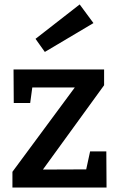

<svg xmlns="http://www.w3.org/2000/svg" viewBox="-20 -845 536 865"><path d="M459 -163 460 0H36V-71L334 -474L350 -451H96L129 -477L116 -381H42L41 -532H449V-461L150 -49L145 -81L393 -82L361 -48L386 -163ZM182 -611 140 -670 339 -825 401 -741Z"/></svg>

Font: Bitter Thin SemiBold
Style: Regular
Weight: 600
Version: Version 2.002